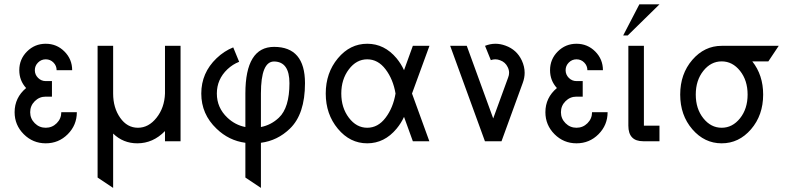

<svg xmlns="http://www.w3.org/2000/svg" viewBox="-20 -665 3711 904"><path d="M195.3 9.8Q134.8 9.8 91.8 -33.2Q48.8 -76.2 48.8 -136.7Q48.8 -205.1 103 -250.5Q70.8 -285.6 70.8 -334.5Q70.8 -386.2 107.2 -422.6Q143.6 -459 195.3 -459Q247.1 -459 283.4 -422.6Q319.8 -386.2 319.8 -334.5H246.6Q246.6 -355.5 231.7 -370.6Q216.8 -385.7 195.3 -385.7Q174.3 -385.7 159.2 -370.6Q144 -355.5 144 -334.5Q144 -313.5 159.2 -298.3Q174.3 -283.2 195.3 -283.2H224.6V-210H195.3Q165 -210 143.6 -188.5Q122.1 -167 122.1 -136.7Q122.1 -106.4 143.6 -85Q165 -63.5 195.3 -63.5Q225.6 -63.5 247.1 -85Q268.6 -106.4 268.6 -136.7H341.8Q341.8 -76.2 299.1 -33.2Q256.3 9.8 195.3 9.8Z M512.7 219.7 439.5 170.9V-449.2H512.7V-224.6Q512.7 -157.7 545.7 -110.6Q578.6 -63.5 629.4 -63.5Q679.7 -63.5 717 -110.6Q754.4 -157.7 756.8 -224.6V-449.2H830.1V0H756.8V-47.9Q700.7 9.8 626.5 9.8Q560.1 9.8 512.7 -36.1Z M1208.5 -66.9Q1256.3 -76.2 1293 -110.8Q1342.8 -157.7 1342.8 -273.4Q1342.8 -374.5 1270.5 -375.5Q1208.5 -375.5 1208.5 -224.6ZM1208.5 219.7 1135.3 170.9V7.3Q1057.6 -2.9 999.5 -59.1Q927.7 -127.4 927.7 -224.6Q927.7 -321.8 999.5 -390.6Q1035.2 -424.8 1078.1 -441.9L1106 -374Q1075.7 -362.3 1050.8 -338.9Q1001 -291.5 1001 -224.6Q1001 -157.7 1050.8 -110.8Q1087.4 -76.2 1135.3 -66.9V-224.6Q1135.3 -444.3 1270.5 -444.3Q1416 -444.3 1416 -273.4Q1416 -127.4 1344.7 -59.1Q1286.6 -2.9 1208.5 7.3Z M1709 -63.5Q1759.8 -63.5 1795.4 -110.6Q1831.1 -157.7 1842.3 -224.6Q1831.1 -291.5 1795.4 -338.6Q1759.8 -385.7 1709 -385.7Q1658.2 -385.7 1622.6 -338.6Q1586.9 -291.5 1586.9 -224.6Q1586.9 -157.7 1622.6 -110.6Q1658.2 -63.5 1709 -63.5ZM1709 9.8Q1627.9 9.8 1570.8 -58.8Q1513.7 -127.4 1513.7 -224.6Q1513.7 -321.8 1570.8 -390.4Q1627.9 -459 1709 -459Q1790 -459 1847.2 -390.6Q1868.7 -364.3 1882.3 -334.5L1923.8 -449.2H2002L1919.9 -224.6L2001.5 0H1923.8L1882.3 -114.7Q1868.7 -85 1847.2 -59.1Q1790 9.8 1709 9.8Z M2341.3 0H2263.2L2099.6 -449.2H2177.7L2302.2 -107.4L2372.6 -300.3Q2377 -311.5 2377 -322.3Q2377 -335.4 2370.6 -348.6Q2359.4 -372.6 2334.5 -381.3Q2323.2 -385.7 2312 -385.7Q2301.3 -385.7 2291 -381.8L2263.7 -449.2Q2288.1 -459 2312.5 -459Q2335.9 -459 2359.9 -450.2Q2413.1 -431.2 2437 -379.9Q2450.2 -351.1 2450.2 -322.3Q2450.2 -298.8 2441.4 -274.9Z M2694.3 9.8Q2633.8 9.8 2590.8 -33.2Q2547.9 -76.2 2547.9 -136.7Q2547.9 -205.1 2602.1 -250.5Q2569.8 -285.6 2569.8 -334.5Q2569.8 -386.2 2606.2 -422.6Q2642.6 -459 2694.3 -459Q2746.1 -459 2782.5 -422.6Q2818.8 -386.2 2818.8 -334.5H2745.6Q2745.6 -355.5 2730.7 -370.6Q2715.8 -385.7 2694.3 -385.7Q2673.3 -385.7 2658.2 -370.6Q2643.1 -355.5 2643.1 -334.5Q2643.1 -313.5 2658.2 -298.3Q2673.3 -283.2 2694.3 -283.2H2723.6V-210H2694.3Q2664.1 -210 2642.6 -188.5Q2621.1 -167 2621.1 -136.7Q2621.1 -106.4 2642.6 -85Q2664.1 -63.5 2694.3 -63.5Q2724.6 -63.5 2746.1 -85Q2767.6 -106.4 2767.6 -136.7H2840.8Q2840.8 -76.2 2798.1 -33.2Q2755.4 9.8 2694.3 9.8Z M3085 0H3008.3Q2938.5 0 2938.5 -73.2V-449.2H3011.7V-73.2H3085Z M2935.5 -498H2914.1L2990.2 -644.5H3085Z M3377.9 -63.5Q3428.7 -63.5 3464.4 -108.2Q3500 -152.8 3500 -219.7Q3500 -286.6 3464.4 -331.3Q3428.7 -376 3377.9 -376Q3327.1 -376 3291.5 -331.3Q3255.9 -286.6 3255.9 -219.7Q3255.9 -152.8 3291.5 -108.2Q3327.1 -63.5 3377.9 -63.5ZM3377.9 9.8Q3296.9 9.8 3239.7 -56.4Q3182.6 -122.6 3182.6 -219.7Q3182.6 -316.9 3239.7 -383.1Q3296.9 -449.2 3377.9 -449.2H3646.5L3597.7 -376H3522Q3573.2 -311.5 3573.2 -219.7Q3573.2 -122.6 3516.1 -56.4Q3459 9.8 3377.9 9.8Z"/></svg>

Font: Catrinity
Style: Regular
Weight: 400
Designer: Alexander Lange
Foundry: High-Logic / Made with FontCreator
Version: Version 2.090;May 20, 2024;FontCreator 15.0.0.2974 64-bit